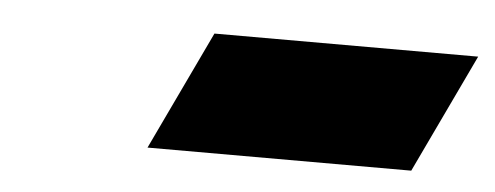

<svg xmlns="http://www.w3.org/2000/svg" viewBox="-27 -413 634 246"><g transform="rotate(5 290.0 -289.5)"><path d="M240.9 -366 168.2 -213H507.4L580.1 -366Z"/></g></svg>

Font: Hussar
Style: BdSuprExtOblFive
Weight: 700
Foundry: Cannot Into Space Fonts
Version: Version 2.00